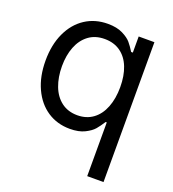

<svg xmlns="http://www.w3.org/2000/svg" viewBox="-134 -639 847 941"><g transform="rotate(20 289.5 -169.0)"><path d="M427.7 -81.1H421.9Q405.3 -55.2 390.4 -37.6Q375.5 -20 344.7 -4.6Q314 10.7 267.6 10.7Q201.7 10.7 150.6 -22.9Q99.6 -56.6 70.8 -118.9Q42 -181.2 42 -263.7Q42 -346.2 70.8 -408.2Q99.6 -470.2 150.9 -503.7Q202.1 -537.1 268.6 -537.1Q315.4 -537.1 346.2 -521.7Q377 -506.3 391.6 -489Q406.2 -471.7 421.9 -446.3H430.7V-530.3H512.7V199.2H427.7ZM430.7 -265.6Q430.7 -324.7 413.3 -368.9Q396 -413.1 361.8 -437.5Q327.6 -461.9 279.3 -461.9Q230 -461.9 195.8 -436.3Q161.6 -410.6 144.3 -366.2Q127 -321.8 127 -265.6Q127 -208 144.3 -162.4Q161.6 -116.7 196 -90.6Q230.5 -64.5 279.3 -64.5Q326.7 -64.5 360.8 -89.6Q395 -114.7 412.8 -160.4Q430.7 -206.1 430.7 -265.6Z"/></g></svg>

Font: Pretendard
Style: Regular
Weight: 400
Designer: Base glyphs from Inter by Rasmus Andersson; Hangeul glyphs from Noto Sans CJK(Source Han Sans) by Jang Soo-young and Kan
Foundry: Kil Hyung-jin
Version: Version 1.309